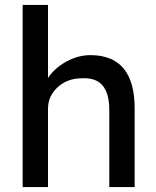

<svg xmlns="http://www.w3.org/2000/svg" viewBox="-20 -760 635 780"><path d="M72 0V-740H175V-443Q201 -483 249 -509.5Q297 -536 347 -536Q527 -536 527 -320V0H424V-313Q424 -381 396.5 -413Q369 -445 313 -442Q254 -442 214.5 -406Q175 -370 175 -318V0H124Z"/></svg>

Font: Easer Grotesk
Style: Regular
Weight: 400
Designer: Boardeaser, Bonnie Shaver-Troup, Thomas Jockin
Foundry: Lexend
Version: Version 1.008;Glyphs 3.1.2 (3151)